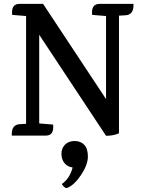

<svg xmlns="http://www.w3.org/2000/svg" viewBox="-20 -702 730 994"><path d="M496 -682H671Q671 -682 671 -674Q671 -627 632 -623L596 -621V-12Q567 1 529 1L183 -522V-63L255 -57Q261 0 217 0H41V-8Q41 -55 80 -59L115 -61V-619L43 -625Q37 -682 81 -682H203L529 -189V-619L457 -625Q451 -682 496 -682ZM328 271Q322 274 311.5 265Q301 256 301 250Q341 222 356 165Q330 162 314 142.5Q298 123 298 94.5Q298 66 316.5 47Q335 28 366 28Q397 28 416 47.5Q435 67 435 108.5Q435 150 400.5 202.5Q366 255 328 271Z"/></svg>

Font: Karma SemiBold
Style: Regular
Weight: 600
Designer: Joana Correia
Foundry: Indian Type Foundry
Version: Version 1.202;PS 1.0;hotconv 1.0.78;makeotf.lib2.5.61930; tt